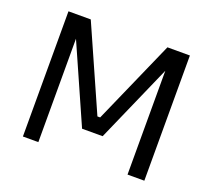

<svg xmlns="http://www.w3.org/2000/svg" viewBox="-123 -891 1165 1052"><g transform="rotate(20 460.0 -365.0)"><path d="M196 0H106V-730H236L452 -243H468L683 -730H814V0H716V-623L723 -621L516 -151H396L188 -621L196 -623Z"/></g></svg>

Font: Sora Variable
Style: Regular
Weight: 400
Designer: Jonathan Barnbrook, Julián Moncada
Foundry: Barnbrook Fonts
Version: Version 2.000